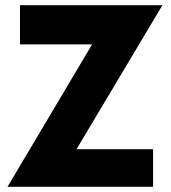

<svg xmlns="http://www.w3.org/2000/svg" viewBox="-20 -720 660 740"><path d="M57 -549H335L9 0H570V-145H275L606 -700H57Z"/></svg>

Font: Jost
Style: Bold
Weight: 700
Version: Version 3.710